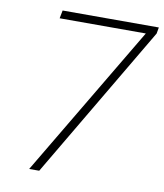

<svg xmlns="http://www.w3.org/2000/svg" viewBox="-81 -781 724 847"><g transform="rotate(10 281.0 -357.0)"><path d="M107 0H152L557 -686L562 -714H131L124 -678H510Z"/></g></svg>

Font: Noto Sans ExtraLight
Style: Italic
Weight: 200
Italic angle: -12°
Designer: Monotype Design Team
Foundry: Monotype Imaging Inc.
Version: Version 2.013